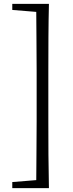

<svg xmlns="http://www.w3.org/2000/svg" viewBox="-20 -793 377 985"><path d="M231 -773Q229 -689 228.5 -603Q228 -517 228 -430V-171Q228 -85 228.5 0.5Q229 86 231 172H43V141L166 131Q167 67 167 2Q168 -84 168 -171V-430Q168 -516 167 -602Q167 -667 166 -732L43 -742V-773Z"/></svg>

Font: Early Summer Mincho Light
Style: Regular
Weight: 300
Designer: GuiWonder
Version: Version 1.002